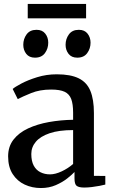

<svg xmlns="http://www.w3.org/2000/svg" viewBox="-20 -938 573 969"><path d="M186.5 11Q142 11 104.5 -6.5Q67 -24 44 -59.5Q21 -95 21 -149Q21 -198.5 48.2 -233.5Q75.5 -268.5 122 -290Q168.5 -311.5 227 -322Q285.5 -332.5 349 -333.5V-369Q349 -412.5 339.5 -438Q330 -463.5 306.2 -474.8Q282.5 -486 238 -486Q180.5 -486 137.2 -468.2Q94 -450.5 69.5 -438L44 -489Q55 -499 88 -516.5Q121 -534 167.8 -548.5Q214.5 -563 266.5 -563Q336 -563 377.2 -542.8Q418.5 -522.5 436.2 -479.2Q454 -436 454 -367.5V-50.5L511.5 -50V-6.5Q500.5 -3.5 482.2 0Q464 3.5 443.5 6Q423 8.5 405.5 8.5Q378.5 8.5 367.2 0.2Q356 -8 356 -37.5V-70Q343.5 -56.5 319.5 -37.5Q295.5 -18.5 261.8 -3.8Q228 11 186.5 11ZM232.5 -58Q259 -58 291.5 -73.2Q324 -88.5 349 -110.5V-281.5Q277 -281.5 230.2 -265.5Q183.5 -249.5 160.8 -222.5Q138 -195.5 138 -161Q138 -125 150.2 -102.2Q162.5 -79.5 184 -68.8Q205.5 -58 232.5 -58ZM156 -647Q127.5 -647 112.5 -666.2Q97.5 -685.5 97.5 -712Q97.5 -741.5 114.2 -764.5Q131 -787.5 164 -787.5H165Q193.5 -787.5 208.5 -768.2Q223.5 -749 223.5 -722.5Q223.5 -693 206.8 -670Q190 -647 157 -647ZM369.5 -647Q341 -647 326 -666.2Q311 -685.5 311 -712Q311 -741.5 327.8 -764.5Q344.5 -787.5 377.5 -787.5H378.5Q407 -787.5 422 -768.2Q437 -749 437 -722.5Q437 -693 420.2 -670Q403.5 -647 370.5 -647ZM414.5 -918V-845.5H120V-918Z"/></svg>

Font: Merriweather 28pt Medium
Style: Regular
Weight: 500
Version: Version 2.100